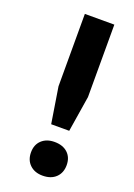

<svg xmlns="http://www.w3.org/2000/svg" viewBox="-138 -754 571 820"><g transform="rotate(20 147.0 -344.5)"><path d="M100 -700H234V-371L208 -208H126L100 -371ZM86 -66Q86 -101 108 -121.5Q130 -142 166 -142Q204 -142 226 -121.5Q248 -101 248 -66Q248 -31 226 -10Q204 11 166 11Q130 11 108 -10Q86 -31 86 -66Z"/></g></svg>

Font: PTSans
Style: Bold
Weight: 700
Designer: A.Korolkova, O.Umpeleva, V.Yefimov
Foundry: ParaType Ltd
Version: Version 2.003W OFL